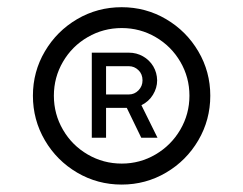

<svg xmlns="http://www.w3.org/2000/svg" viewBox="-20 -792 665 525"><path d="M312.7 -287.3Q246.7 -287.3 191 -320Q135.3 -352.7 102.7 -408.4Q70 -464.2 70 -530.3Q70 -596 102.7 -651.5Q135.3 -707 191 -739.7Q246.7 -772.3 312.7 -772.3Q378.5 -772.3 434.1 -739.7Q489.7 -707 522.3 -651.5Q555 -596 555 -530.3Q555 -464.2 522.3 -408.4Q489.7 -352.7 434.1 -320Q378.5 -287.3 312.7 -287.3ZM313 -344.7Q362.8 -344.7 405.4 -369.7Q448 -394.7 473 -437.4Q498 -480.2 498 -530.3Q498 -580.5 473.1 -623.1Q448.2 -665.7 405.6 -690.5Q363 -715.3 313 -715.3Q262.5 -715.3 219.8 -690.5Q177 -665.7 152.2 -623.1Q127.3 -580.5 127.3 -530.3Q127.3 -480 152.2 -437.2Q177 -394.5 219.8 -369.6Q262.5 -344.7 313 -344.7ZM231 -415.3V-648H332.3Q353.3 -648 371.1 -637.9Q388.8 -627.8 399.1 -610.6Q409.3 -593.3 409.7 -572.3Q409.7 -551.5 398.2 -532.8Q386.8 -514.2 366.7 -504.3L410.7 -415.3H366.3L326.7 -497H270V-415.3ZM332.3 -533.7Q347.7 -533.7 358.7 -545Q369.7 -556.3 369.7 -572.3Q369.7 -589.5 358.5 -600.2Q347.3 -611 332.3 -611H270V-533.7Z"/></svg>

Font: Hauora
Style: Regular
Weight: 400
Designer: Wayne Shih
Foundry: WCYS
Version: Version 1.001